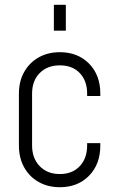

<svg xmlns="http://www.w3.org/2000/svg" viewBox="-20 -770 480 802"><path d="M230 12Q180 12 141.5 -9.8Q103 -31.5 81 -70.8Q59 -110 59 -162V-379Q59 -430.5 81 -469.5Q103 -508.5 141.5 -530.2Q180 -552 230 -552Q305 -552 352 -504.2Q399 -456.5 399 -379V-369H344V-379Q344 -432.5 313.2 -464.8Q282.5 -497 230 -497Q177.5 -497 145.8 -464.8Q114 -432.5 114 -379V-162Q114 -109 145.8 -76Q177.5 -43 230 -43Q282.5 -43 313.2 -76Q344 -109 344 -162V-172H399V-162Q399 -84 352 -36Q305 12 230 12ZM205 -642V-750H255V-642Z"/></svg>

Font: Mohave Light Light
Style: Regular
Weight: 300
Version: Version 2.003